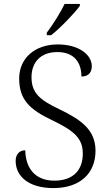

<svg xmlns="http://www.w3.org/2000/svg" viewBox="-20 -951 559 981"><path d="M219 -784V-771H241C288 -807 363 -886 388 -921V-931H310C289 -886 248 -822 219 -784ZM253 10C389 10 468 -65 468 -181C468 -290 390 -341 285 -392C184 -440 141 -475 141 -557C141 -632 187 -685 273 -685C358 -685 396 -633 396 -560C429 -560 449 -578 449 -613C449 -672 382 -724 275 -724C159 -724 78 -654 78 -550C78 -444 129 -392 246 -337C361 -282 403 -243 403 -166C403 -81 353 -28 258 -28C158 -28 111 -93 109 -183C78 -183 60 -161 60 -129C60 -52 124 10 253 10Z"/></svg>

Font: Noto Serif Light
Style: Regular
Weight: 300
Designer: Monotype Design Team
Foundry: Monotype Imaging Inc.
Version: Version 2.013